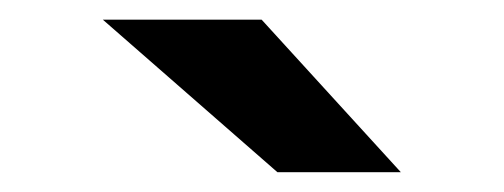

<svg xmlns="http://www.w3.org/2000/svg" viewBox="-20 -752 515 196"><path d="M263.2 -576.2 85 -731.9H247.1L389.2 -576.2Z"/></svg>

Font: Overpass
Style: Bold
Weight: 700
Designer: Delve Withrington
Foundry: Delve Fonts
Version: Version 1.001